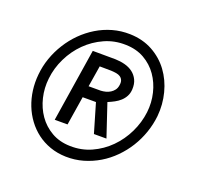

<svg xmlns="http://www.w3.org/2000/svg" viewBox="-102 -647 791 768"><g transform="rotate(20 293.5 -263.5)"><path d="M37.1 -260.7Q40.5 -297.4 52.7 -332.3Q64.9 -367.2 84.5 -398.4Q104 -429.7 129.9 -455.6Q155.8 -481.4 186.8 -500.2Q217.8 -519 253.2 -529.1Q288.6 -539.1 327.1 -538.1Q381.3 -536.6 423.6 -513.4Q465.8 -490.2 493.7 -452.4Q521.5 -414.6 533.9 -366.5Q546.4 -318.4 541.5 -267.6Q537.6 -231 525.4 -195.8Q513.2 -160.6 493.9 -129.6Q474.6 -98.6 448.7 -72.5Q422.9 -46.4 391.8 -27.8Q360.8 -9.3 325.4 1Q290 11.2 251.5 10.3Q215.3 9.3 184.3 -1.7Q153.3 -12.7 128.4 -31.5Q103.5 -50.3 84.7 -75.7Q65.9 -101.1 54.2 -130.9Q42.5 -160.6 38.1 -193.6Q33.7 -226.6 37.1 -260.7ZM81.5 -260.3Q76.7 -218.8 86.2 -179Q95.7 -139.2 117.7 -107.7Q139.6 -76.2 173.8 -56.4Q208 -36.6 252.9 -35.6Q301.3 -34.2 343.5 -53.2Q385.7 -72.3 418.2 -105Q450.7 -137.7 471.2 -180.2Q491.7 -222.7 497.1 -268.1Q502 -309.6 492.4 -349.4Q482.9 -389.2 460.9 -420.7Q439 -452.1 404.8 -471.7Q370.6 -491.2 325.7 -492.2Q277.3 -493.7 235.1 -474.6Q192.9 -455.6 160.4 -423.3Q127.9 -391.1 107.2 -348.6Q86.4 -306.2 81.5 -260.3ZM234.4 -236.3 214.8 -113.3H160.2L209 -424.3L305.7 -423.8Q326.7 -423.3 346.2 -418.2Q365.7 -413.1 380.4 -402.1Q395 -391.1 403.3 -374Q411.6 -356.9 410.2 -333Q409.2 -316.4 402.3 -303.7Q395.5 -291 385 -281.5Q374.5 -272 361.3 -264.9Q348.1 -257.8 334 -252L380.4 -113.3H327.1L291 -236.3ZM241.7 -285.6H293.5Q303.7 -286.1 314.2 -288.8Q324.7 -291.5 333.5 -297.1Q342.3 -302.7 348.4 -310.8Q354.5 -318.8 356.4 -330.6Q358.9 -344.2 355.5 -352.8Q352.1 -361.3 344.7 -366.2Q337.4 -371.1 327.1 -372.8Q316.9 -374.5 305.2 -375L256.3 -375.5Z"/></g></svg>

Font: TypoPRO Roboto Mono
Style: Bold Italic
Weight: 700
Designer: Google
Version: Version 2.000986; 2015; ttfautohint (v1.3)